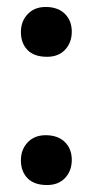

<svg xmlns="http://www.w3.org/2000/svg" viewBox="-20 -516 266 551"><path d="M40 -56Q40 -87 59.5 -107.5Q79 -128 111 -128Q146 -128 166 -108.5Q186 -89 186 -57Q186 -26 167 -5.5Q148 15 115 15Q78 15 59 -4.5Q40 -24 40 -56ZM40 -424Q40 -455 59.5 -475.5Q79 -496 111 -496Q146 -496 166 -476.5Q186 -457 186 -425Q186 -394 167 -373.5Q148 -353 115 -353Q78 -353 59 -372.5Q40 -392 40 -424Z"/></svg>

Font: Bree Serif
Style: Regular
Weight: 400
Designer: Veronika Burian, Jos Scaglione
Foundry: TypeTogether
Version: Version 1.001